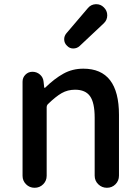

<svg xmlns="http://www.w3.org/2000/svg" viewBox="-20 -890 663 910"><path d="M86.9 -56.6V-502.9Q86.9 -522.5 100.6 -536.1Q114.3 -549.8 133.8 -549.8Q154.3 -549.8 169.4 -536.6Q184.6 -523.4 186.5 -502.9L189.5 -475.6Q190.4 -473.6 191.9 -473.6Q193.4 -473.6 194.3 -474.6Q238.3 -517.6 280.8 -541Q323.2 -564.5 375 -564.5Q543.9 -564.5 543.9 -345.7V-57.6Q543.9 -33.2 527.3 -16.6Q510.7 0 486.8 0Q462.9 0 445.8 -16.6Q428.7 -33.2 428.7 -57.6V-332Q428.7 -403.3 406.7 -434.1Q384.8 -464.8 335.9 -464.8Q300.8 -464.8 272.5 -448.7Q244.1 -432.6 206.1 -395.5Q201.2 -389.6 201.2 -382.8V-56.6Q201.2 -33.2 184.6 -16.6Q168 0 144 0Q120.1 0 103.5 -16.6Q86.9 -33.2 86.9 -56.6ZM357.4 -671.9Q344.7 -660.2 327.1 -660.2Q309.6 -660.2 297.9 -672.9Q284.2 -685.5 284.2 -704.1Q284.2 -719.7 294.9 -732.4L396.5 -851.6Q411.1 -869.1 433.6 -870.1Q434.6 -870.1 436.5 -870.1Q457 -870.1 471.7 -855.5Q488.3 -839.8 488.3 -817.4Q488.3 -794.9 471.7 -779.3Z"/></svg>

Font: Gen Jyuu Gothic Medium
Style: Regular
Weight: 500
Designer: [Source Han Sans]
Ryoko NISHIZUKA  (kana & ideographs); Paul D. Hunt (Latin, Greek & Cyrillic); Wenlong ZHANG  (bopomofo
Version: Version 1.002.20150607